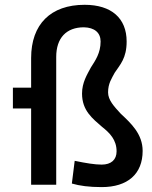

<svg xmlns="http://www.w3.org/2000/svg" viewBox="-20 -762 626 792"><path d="M399.4 9.8C506.8 9.8 568.4 -44.4 568.4 -139.6C568.4 -209 520.5 -253.4 478.5 -292.5C450.7 -322.8 425.8 -349.1 425.8 -380.9C425.8 -418 440.9 -438.5 453.1 -461.9C475.6 -495.6 502.4 -522 502.4 -590.8C502.4 -687 439.5 -742.2 329.1 -742.2C189 -742.2 108.4 -662.1 108.4 -522.5V-400.4H33.2V-314.5H108.4V0H211.9V-527.3C211.9 -605 253.4 -649.4 326.2 -649.4C370.1 -648.4 395 -627 395 -590.8C395 -543.5 373.5 -512.7 355 -483.9C338.9 -453.6 318.4 -421.4 318.4 -376C318.4 -305.7 361.8 -272.9 400.9 -238.8C433.1 -213.4 460.9 -185.1 460.9 -137.7C460.9 -103 438.5 -83 399.4 -83C371.1 -83 335.4 -88.9 288.1 -98.6L276.4 -4.9C308.1 4.4 347.7 9.8 399.4 9.8Z"/></svg>

Font: CaskaydiaCove Nerd Font
Style: Regular
Weight: 400
Designer: Aaron Bell
Foundry: Saja Typeworks
Version: Version 2111.1;Nerd Fonts 2.3.3